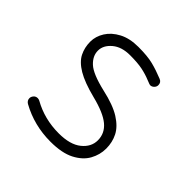

<svg xmlns="http://www.w3.org/2000/svg" viewBox="-146 -674 817 817"><g transform="rotate(45 262.5 -266.0)"><path d="M370 -469Q346 -479 317.5 -485Q289 -491 243 -491Q192 -491 162 -465.5Q132 -440 132 -408Q132 -376 160 -350Q188 -324 269 -305Q341 -289 380.5 -264Q420 -239 436 -207.5Q452 -176 452 -138Q452 -101 433.5 -67.5Q415 -34 373.5 -12.5Q332 9 263 9Q165 9 82 -37Q69 -45 69 -59Q69 -68 76 -76Q83 -84 94 -84Q100 -84 106 -81Q177 -41 263 -41Q331 -41 366.5 -69.5Q402 -98 402 -138Q402 -180 368.5 -208Q335 -236 259 -255Q188 -273 149.5 -296Q111 -319 96.5 -348Q82 -377 82 -412Q82 -444 100.5 -473.5Q119 -503 155 -522Q191 -541 243 -541Q298 -541 331.5 -532.5Q365 -524 402 -509Q418 -503 418 -486Q418 -476 410.5 -468.5Q403 -461 393 -461Q391 -461 387 -462.5Q383 -464 370 -469Z"/></g></svg>

Font: Hubballi
Style: Regular
Weight: 400
Designer: Erin McLaughlin
Version: Version 1.000; ttfautohint (v1.8.3)